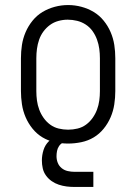

<svg xmlns="http://www.w3.org/2000/svg" viewBox="-20 -561 540 761"><path d="M250 8Q224 8 197.5 2.5Q171 -3 148.5 -16.5Q126 -30 109 -51Q92 -72 81.5 -96.5Q71 -121 67 -147.5Q63 -174 63 -200V-330Q63 -357 67 -383Q71 -409 81.5 -433.5Q92 -458 109 -479Q126 -500 148.5 -513.5Q171 -527 197 -534Q223 -541 250 -541Q277 -541 303 -534Q329 -527 351.5 -513.5Q374 -500 391 -479Q408 -458 418.5 -433.5Q429 -409 433 -383Q437 -357 437 -330V-200Q437 -174 433 -147.5Q429 -121 418.5 -96.5Q408 -72 391 -51Q374 -30 351.5 -16.5Q329 -3 302.5 2.5Q276 8 250 8ZM250 -47Q269 -47 287.5 -51.5Q306 -56 321 -67Q336 -78 347 -93.5Q358 -109 364.5 -126.5Q371 -144 373.5 -162.5Q376 -181 376 -200V-330Q376 -349 373.5 -367.5Q371 -386 364.5 -404Q358 -422 347 -437.5Q336 -453 320 -463.5Q304 -474 285.5 -478.5Q267 -483 248 -483Q230 -483 211.5 -478Q193 -473 178 -462Q163 -451 152 -436Q141 -421 135 -403.5Q129 -386 126.5 -367.5Q124 -349 124 -330V-200Q124 -181 126.5 -162.5Q129 -144 135.5 -126.5Q142 -109 153 -93.5Q164 -78 179 -67Q194 -56 212.5 -51.5Q231 -47 250 -47ZM275 180Q259 180 243.5 178Q228 176 213 171Q198 166 185 157Q172 148 162.5 135Q153 122 149.5 106.5Q146 91 146 75Q146 54 152.5 33.5Q159 13 174 -1.5Q189 -16 209 -22Q229 -28 250 -28V0Q239 0 229.5 4.5Q220 9 214 18Q208 27 206 37.5Q204 48 204 58Q204 72 209 84.5Q214 97 224.5 105.5Q235 114 248.5 117Q262 120 275 120H350V180Z"/></svg>

Font: Iosevka Slab Light
Style: Regular
Weight: 300
Monospace: yes
Designer: Belleve Invis
Foundry: Belleve Invis
Version: Version 11.1.0; ttfautohint (v1.8.3)